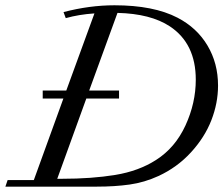

<svg xmlns="http://www.w3.org/2000/svg" viewBox="-46 -696 833 716"><path d="M-25.9 0 -17.6 -24.4H80.1L190.4 -328.6H113.3V-358.4H201.2L306.2 -646Q248 -642.1 199.2 -628.4L190.9 -650.9Q287.6 -676.3 380.9 -676.3Q526.9 -676.3 616.2 -629.9Q688.5 -592.3 727.8 -526.1Q767.1 -460 767.1 -377Q767.1 -311.5 742.2 -247.6Q717.3 -183.6 666 -127.7Q614.7 -71.8 544.9 -39.6Q492.7 -15.6 437.3 -7.8Q381.8 0 315.4 0ZM397.9 -328.6H275.9L167.5 -29.3H185.1Q296.4 -29.3 384 -43.7Q471.7 -58.1 536.1 -99.6Q607.4 -145 645.8 -228.5Q684.1 -312 684.1 -398.9Q684.1 -533.7 587.4 -597.7Q515.6 -645 392.1 -647.9L286.6 -358.4H397.9Z"/></svg>

Font: Elstob 18pt
Style: Italic
Weight: 400
Italic angle: -20°
Designer: Peter S. Baker
Version: Version 1.015